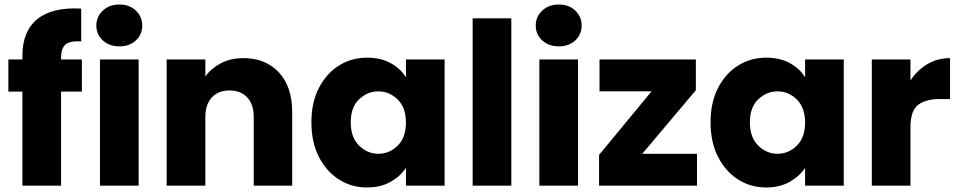

<svg xmlns="http://www.w3.org/2000/svg" viewBox="-20 -821 4241 849"><path d="M17 -558H79V-574Q79 -683 145 -736.5Q211 -790 339 -783V-638Q290 -641 270 -624.5Q250 -608 250 -563V-558H342V-416H250V0H79V-416H17Z M508 -616Q463 -616 434.5 -642.5Q406 -669 406 -708Q406 -747 434.5 -774Q463 -801 508 -801Q553 -801 581 -774Q609 -747 609 -708Q609 -669 581 -642.5Q553 -616 508 -616ZM422 -558H593V0H422Z M1102 -303Q1102 -360 1073 -390.5Q1044 -421 995 -421Q946 -421 917 -390.5Q888 -360 888 -303V0H717V-558H888V-483Q914 -519 957 -541.5Q1000 -564 1057 -564Q1154 -564 1213 -501Q1272 -438 1272 -326V0H1102Z M1357 -280Q1357 -368 1390 -432Q1423 -496 1478.5 -531Q1534 -566 1603 -566Q1665 -566 1709 -541Q1753 -516 1775 -479V-558H1946V0H1775V-79Q1752 -43 1708 -17.5Q1664 8 1602 8Q1534 8 1478.5 -27.5Q1423 -63 1390 -127.5Q1357 -192 1357 -280ZM1775 -279Q1775 -345 1738.5 -381Q1702 -417 1653 -417Q1605 -417 1568 -382Q1531 -347 1531 -280Q1531 -213 1568 -177Q1605 -141 1653 -141Q1702 -141 1738.5 -177Q1775 -213 1775 -279Z M2070 -740H2241V0H2070Z M2451 -616Q2406 -616 2377.5 -642.5Q2349 -669 2349 -708Q2349 -747 2377.5 -774Q2406 -801 2451 -801Q2496 -801 2524 -774Q2552 -747 2552 -708Q2552 -669 2524 -642.5Q2496 -616 2451 -616ZM2365 -558H2536V0H2365Z M3057 -422 2820 -141H3062V0H2629V-136L2861 -417H2631V-558H3057Z M3122 -280Q3122 -368 3155 -432Q3188 -496 3243.5 -531Q3299 -566 3368 -566Q3430 -566 3474 -541Q3518 -516 3540 -479V-558H3711V0H3540V-79Q3517 -43 3473 -17.5Q3429 8 3367 8Q3299 8 3243.5 -27.5Q3188 -63 3155 -127.5Q3122 -192 3122 -280ZM3540 -279Q3540 -345 3503.5 -381Q3467 -417 3418 -417Q3370 -417 3333 -382Q3296 -347 3296 -280Q3296 -213 3333 -177Q3370 -141 3418 -141Q3467 -141 3503.5 -177Q3540 -213 3540 -279Z M3835 -558H4006V-465Q4035 -510 4080 -537Q4125 -564 4181 -564V-383H4134Q4073 -383 4039.5 -357Q4006 -331 4006 -259V0H3835Z"/></svg>

Font: Poppins
Style: Bold
Weight: 700
Designer: Ninad Kale (Devanagari), Jonny Pinhorn (Latin)
Version: Version 5.002